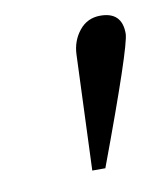

<svg xmlns="http://www.w3.org/2000/svg" viewBox="-47 -754 313 376"><g transform="rotate(-10 109.5 -566.0)"><path d="M219 -671Q219 -646 134 -418H108L117 -647Q118 -674 134 -694Q150 -714 176 -714Q219 -714 219 -671Z"/></g></svg>

Font: Apparatus SIL
Style: Bold Italic
Weight: 700
Italic angle: -11°
Version: Version 1.0